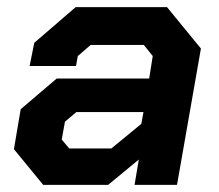

<svg xmlns="http://www.w3.org/2000/svg" viewBox="-20 -518 615 538"><path d="M19 -100 38 -212 139 -298H398L408 -361L383 -392H234L198 -361L193 -333H63L76 -398L192 -498H448L543 -382L476 0H357L369 -71L283 0H101ZM292 -102 376 -171 382 -204H194L162 -177L153 -127L174 -102Z"/></svg>

Font: Chakra Petch
Style: Bold Italic
Weight: 700
Italic angle: -10°
Designer: Katatrad Aksorn Co.,Ltd.
Foundry: Cadson Demak Co.,Ltd.
Version: Version 1.000; ttfautohint (v1.6)